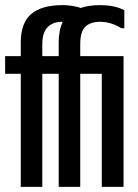

<svg xmlns="http://www.w3.org/2000/svg" viewBox="-20 -745 540 749"><path d="M462 -526V-16H377V-457H293V-16H209V-457H145V-16H61V-457H0V-526H61V-579Q61 -656 102 -690.5Q143 -725 223 -725Q249 -725 272 -720Q284 -718 295 -714Q327 -725 371 -725Q397 -725 420.5 -720.5Q444 -716 465 -705V-635H453Q413 -660 371 -660Q333 -660 313 -641Q293 -622 293 -572V-526ZM165 -638Q145 -617 145 -572V-526H209V-579Q209 -628 225 -660H223Q185 -660 165 -638Z"/></svg>

Font: D2Coding
Style: Regular
Weight: 400
Monospace: yes
Designer: Yong-Rak Park; Jeong-Hwan Yoon; Sang-Min Lee;
Foundry: NHN Corporation
Version: Version 1.3.2; Build 20180524